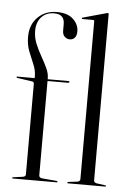

<svg xmlns="http://www.w3.org/2000/svg" viewBox="-53 -770 547 809"><g transform="rotate(5 221.0 -365.0)"><path d="M142 -23.5Q142 -13.5 154 -11.5L216 -6Q221 -5.5 221 -2.5Q221 0 217.5 0H31.5Q29 0 29 -2Q29 -5 33 -5.5L74 -11Q85.5 -13 85.5 -21.5V-405Q85.5 -413 78 -414.5L13.5 -424Q10.5 -424.5 10.5 -427Q10.5 -429.5 13 -429.5H87V-437.5Q87 -462.5 76.2 -487.2Q65.5 -512 54.8 -539.5Q44 -567 44 -600.5Q44 -652 75.8 -683.5Q107.5 -715 156.5 -715Q201.5 -715 225.2 -692.8Q249 -670.5 249 -641Q249 -623 240.8 -614Q232.5 -605 220 -605Q207.5 -605 198.2 -613.8Q189 -622.5 189 -639.5V-667Q189 -708.5 145.5 -708.5Q112 -708.5 91.8 -686.8Q71.5 -665 71.5 -628Q71.5 -600.5 82 -574.8Q92.5 -549 106.5 -524.5Q120.5 -500 131.2 -477.2Q142 -454.5 142 -433.5V-429.5H230.5Q234.5 -429.5 234.5 -427Q234.5 -422 226 -422H142ZM374 -725V-23Q374 -12.5 386 -10.5L421.5 -5.5Q426 -5.5 426 -2.5Q426 0 422.5 0H265Q262 0 262 -2.5Q262 -5 269 -6.5L304 -10.5Q316 -12.5 316 -22.5V-690Q316 -695 311 -695H265.5Q263 -695 263 -697.5Q263 -700 266 -701L363.5 -728Q367.5 -729.5 370 -729.5Q374 -729.5 374 -725Z"/></g></svg>

Font: Fraunces 144pt S000 Light
Style: Regular
Weight: 300
Version: Version 1.000; ttfautohint (v1.8.3)